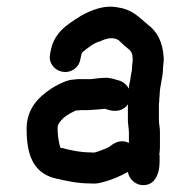

<svg xmlns="http://www.w3.org/2000/svg" viewBox="-20 -548 559 563"><path d="M247 -316H209L189 -314C173 -312 143 -297 130 -288C94 -264 58 -230 58 -170C58 -93 78 -43 138 -26C172 -18 205 -10 247 -10C258 -9 268 -10 278 -13C307 -20 332 -31 355 -44C358 -25 373 -10 391 -6C432 1 448 -36 448 -74V-92C447 -94 447 -97 448 -101C449 -108 449 -116 449 -124V-163C449 -172 446 -186 446 -195V-238C446 -243 446 -247 447 -252C447 -257 447 -262 448 -267C448 -296 458 -320 458 -348C458 -357 461 -367 460 -380C457 -425 441 -456 412 -477C387 -498 368 -520 327 -526C285 -535 245 -517 218 -502C174 -474 136 -452 127 -390C118 -351 164 -322 197 -345C210 -354 214 -364 217 -380L219 -390C220 -391 220 -391 220 -392C221 -394 222 -395 223 -396C237 -407 254 -422 274 -427C291 -435 311 -441 328 -430C336 -422 348 -411 357 -404C365 -398 369 -390 369 -376V-368C368 -361 367 -355 367 -349V-343L364 -328L362 -314C360 -306 358 -296 358 -288C352 -299 343 -307 332 -311L322 -314C313 -317 303 -319 294 -320C282 -320 259 -318 247 -316ZM358 -160V-129C337 -139 320 -132 305 -121C298 -114 278 -108 268 -104C264 -103 256 -99 249 -101C216 -101 189 -107 162 -114C161 -114 159 -114 157 -115C153 -128 149 -149 149 -168C149 -173 149 -177 150 -181C161 -203 180 -213 202 -224C206 -224 210 -224 214 -225H230C237 -225 244 -225 251 -226C258 -226 267 -227 277 -228C280 -228 284 -229 287 -229H288C289 -229 291 -228 294 -227C320 -218 343 -224 355 -242V-195C355 -186 358 -170 358 -160Z"/></svg>

Font: Dictator
Style: Regular
Weight: 500
Version: Version MIL.1277